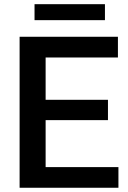

<svg xmlns="http://www.w3.org/2000/svg" viewBox="-20 -884 605 904"><path d="M537.6 -97.2V0H72.3V-710.9H535.2V-613.3H194.8V-414.1H488.3V-318.4H194.8V-97.2ZM474.1 -864.3V-789.1H142.6V-864.3Z"/></svg>

Font: Vazirmatn UI Medium
Style: Regular
Weight: 500
Designer: Saber Rastikerdar
Foundry: Saber Rastikerdar
Version: Version 33.003